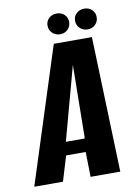

<svg xmlns="http://www.w3.org/2000/svg" viewBox="-113 -772 589 826"><g transform="rotate(-10 181.5 -358.5)"><path d="M-31 0 158.4 -591H325L344.7 0H215L212.7 -108.9H127.3L94.3 0ZM136.4 -166.8H219.2L223.5 -487.6ZM193 -626.7Q172.7 -626.7 159.1 -640Q145.4 -653.3 145.4 -672.5Q145.4 -691.8 159.1 -704.6Q172.7 -717.4 193 -717.4Q213.2 -717.4 226.5 -704.6Q239.9 -691.8 239.9 -672.5Q239.9 -653.3 226.5 -640Q213.2 -626.7 193 -626.7ZM313.2 -626.7Q293 -626.7 279.3 -640Q265.6 -653.3 265.6 -672.5Q265.6 -691.8 279.3 -704.6Q293 -717.4 313.2 -717.4Q333.5 -717.4 346.8 -704.6Q360.1 -691.8 360.1 -672.5Q360.1 -653.3 346.8 -640Q333.5 -626.7 313.2 -626.7Z"/></g></svg>

Font: Alumni Sans SC Thin
Style: Italic
Weight: 100
Italic angle: -8°
Designer: Robert E. Leuschke
Foundry: Robert E. Leuschke
Version: Version 1.016